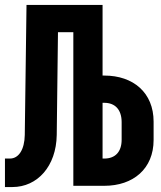

<svg xmlns="http://www.w3.org/2000/svg" viewBox="-30 -750 650 775"><path d="M-10 5H20C121 5 197 -79 199 -205L204 -620H266V0H391C508 0 590 -69 590 -185V-259C590 -376 508 -445 391 -445H384V-730H77L70 -205C69 -147 46 -110 10 -110H-10ZM384 -110V-335H391C435 -335 461 -307 461 -257V-186C461 -137 435 -110 391 -110Z"/></svg>

Font: JetBrains Mono ExtraBold
Style: Regular
Weight: 800
Monospace: yes
Designer: Philipp Nurullin, Konstantin Bulenkov
Foundry: JetBrains
Version: Version 2.305